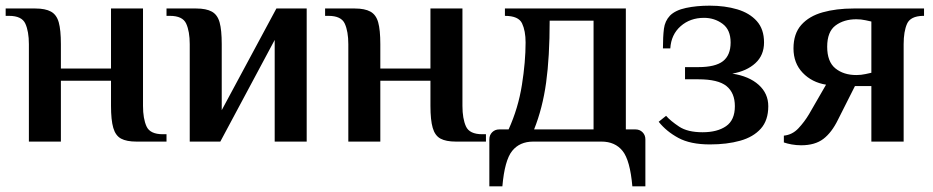

<svg xmlns="http://www.w3.org/2000/svg" viewBox="-20 -500 3293 678"><path d="M82 0V-344Q82 -389 69.5 -416.5Q57 -444 12 -444H0V-470H105Q140 -470 160 -459Q180 -448 187.5 -421Q195 -394 195 -344V-258H372V-470H485V-126Q485 -81 497.5 -53.5Q510 -26 555 -26H568V0H462Q427 0 407.5 -10.5Q388 -21 380 -48.5Q372 -76 372 -126V-215H195V0Z M650 0V-344Q650 -389 637.5 -416.5Q625 -444 580 -444H568V-470H673Q708 -470 728 -459Q748 -448 755.5 -421Q763 -394 763 -344V-111L956 -470H1063V0H950V-359L758 0Z M1210 0V-344Q1210 -389 1197.5 -416.5Q1185 -444 1140 -444H1128V-470H1233Q1268 -470 1288 -459Q1308 -448 1315.5 -421Q1323 -394 1323 -344V-258H1500V-470H1613V-126Q1613 -81 1625.5 -53.5Q1638 -26 1683 -26H1696V0H1590Q1555 0 1535.5 -10.5Q1516 -21 1508 -48.5Q1500 -76 1500 -126V-215H1323V0Z M1708 158V-8Q1708 -23 1718 -33Q1728 -43 1743 -43H1776Q1810 -118 1823 -200Q1836 -282 1836 -350Q1836 -391 1823.5 -417.5Q1811 -444 1763 -444V-470H2190V-43H2224Q2239 -43 2249 -33Q2259 -23 2259 -8V158H2213Q2205 66 2178.5 33Q2152 0 2104 0H1863Q1815 0 1788.5 33Q1762 66 1754 158ZM1866 -43H2076V-427H1921Q1921 -299 1908.5 -208.5Q1896 -118 1866 -43Z M2487 10Q2418 10 2375.5 -13Q2333 -36 2306 -70L2332 -91Q2348 -73 2378 -53Q2408 -33 2461 -33Q2513 -33 2544 -54.5Q2575 -76 2575 -125Q2575 -172 2545.5 -196Q2516 -220 2446 -220H2399V-263H2446Q2506 -263 2533 -284Q2560 -305 2560 -350Q2560 -395 2531.5 -416Q2503 -437 2466 -437Q2417 -437 2383.5 -407.5Q2350 -378 2347 -329H2321Q2321 -371 2324.5 -398.5Q2328 -426 2346 -445Q2365 -464 2402.5 -472Q2440 -480 2486 -480Q2540 -480 2583.5 -467Q2627 -454 2652.5 -425.5Q2678 -397 2678 -350Q2678 -305 2647.5 -277Q2617 -249 2566 -240Q2625 -231 2659 -200.5Q2693 -170 2693 -125Q2693 -75 2666.5 -45.5Q2640 -16 2593.5 -3Q2547 10 2487 10Z M2809 13Q2792 13 2775.5 10Q2759 7 2748 3V-21Q2778 -24 2799.5 -47Q2821 -70 2837 -97L2897 -201Q2847 -209 2814.5 -243Q2782 -277 2782 -329Q2782 -381 2809.5 -412Q2837 -443 2885 -456.5Q2933 -470 2994 -470H3243V-444H3239Q3195 -443 3183 -416Q3171 -389 3171 -344V0H3057V-196H2999L2939 -77Q2917 -32 2887.5 -9.5Q2858 13 2809 13ZM3004 -235Q3021 -235 3036.5 -238.5Q3052 -242 3057 -243V-424Q3052 -425 3036.5 -428.5Q3021 -432 3004 -432Q2960 -432 2930.5 -410Q2901 -388 2901 -335Q2901 -282 2930 -258.5Q2959 -235 3004 -235Z"/></svg>

Font: El Messiri SemiBold
Style: Regular
Weight: 600
Designer: Mohamed Gaber
Foundry: Kief Type Foundry
Version: Version 2.020; ttfautohint (v1.8.3)